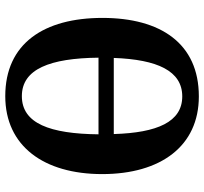

<svg xmlns="http://www.w3.org/2000/svg" viewBox="-43 -722 775 729"><g transform="rotate(90 344.5 -357.5)"><path d="M345 10C535 10 641 -137 641 -358C641 -580 535 -725 346 -725C145 -725 48 -580 48 -359C48 -137 145 10 345 10ZM489 -402H200C206 -567 249 -662 346 -662C443 -662 484 -567 489 -402ZM345 -53C242 -53 201 -160 199 -344H490C488 -160 449 -53 345 -53Z"/></g></svg>

Font: Noto Serif Condensed
Style: Bold
Weight: 700
Width: 3
Designer: Monotype Design Team
Foundry: Monotype Imaging Inc.
Version: Version 2.015